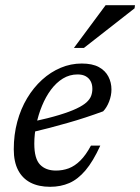

<svg xmlns="http://www.w3.org/2000/svg" viewBox="-20 -709 540 739"><path d="M278.5 -422.5Q248 -422.5 222.2 -406.8Q196.5 -391 176.2 -363.8Q156 -336.5 141.8 -302Q127.5 -267.5 119.8 -229.8Q112 -192 112 -156Q112 -98.5 134 -75.5Q156 -52.5 195.5 -52.5Q221.5 -52.5 244.8 -61.2Q268 -70 289.2 -91Q310.5 -112 330 -148.5H366Q338.5 -88 309.2 -53.5Q280 -19 246.8 -4.5Q213.5 10 173 10Q128.5 10 97.2 -6.2Q66 -22.5 49.5 -54.5Q33 -86.5 33 -134.5Q33 -190.5 46.5 -240.5Q60 -290.5 84.5 -331.2Q109 -372 142 -402Q175 -432 213.8 -448.2Q252.5 -464.5 294.5 -464.5Q335.5 -464.5 360.5 -450.8Q385.5 -437 397.2 -414.2Q409 -391.5 409 -364.5Q409 -341.5 400 -318.2Q391 -295 377 -280.5Q343 -268 308.8 -256.8Q274.5 -245.5 240 -235.8Q205.5 -226 171.5 -217Q137.5 -208 105 -200.5L107 -241Q167 -254 208 -266.5Q249 -279 274.2 -291Q299.5 -303 312.8 -315Q326 -327 330.8 -340Q335.5 -353 335.5 -367Q335.5 -384 329 -396.2Q322.5 -408.5 310 -415.5Q297.5 -422.5 278.5 -422.5ZM264.5 -524.5 386.5 -689H499.5L498 -677L303 -524.5Z"/></svg>

Font: Newsreader 14pt
Style: Italic
Weight: 400
Italic angle: -17°
Designer: Hugues Gentile
Foundry: Production Type
Version: Version 1.003